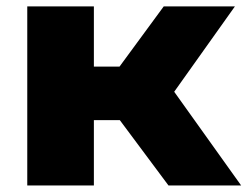

<svg xmlns="http://www.w3.org/2000/svg" viewBox="-20 -568 758 588"><path d="M496 0 347 -200H267.5V0H63.5V-548.5H267.5V-364H346L481.5 -548.5H699.5L513.5 -287L718.5 0Z"/></svg>

Font: Encode Sans Expanded ExtraBold
Style: Regular
Weight: 800
Width: 7
Designer: Multiple Designers
Foundry: Impallari Type
Version: Version 2.000